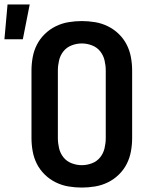

<svg xmlns="http://www.w3.org/2000/svg" viewBox="-69 -838 689 866"><path d="M300 8Q270 8 240 3Q210 -2 182.5 -15.5Q155 -29 133 -50.5Q111 -72 97.5 -98.5Q84 -125 78.5 -155Q73 -185 73 -215V-520Q73 -550 78.5 -580Q84 -610 97.5 -636.5Q111 -663 133 -684.5Q155 -706 182.5 -719.5Q210 -733 240 -738Q270 -743 300 -743Q330 -743 360 -738Q390 -733 417.5 -719.5Q445 -706 467 -684.5Q489 -663 502.5 -636.5Q516 -610 521.5 -580Q527 -550 527 -520V-215Q527 -185 521.5 -155Q516 -125 502.5 -98.5Q489 -72 467 -50.5Q445 -29 417.5 -15.5Q390 -2 360 3Q330 8 300 8ZM300 -93Q323 -93 345.5 -101.5Q368 -110 382.5 -128Q397 -146 402.5 -169Q408 -192 408 -215V-520Q408 -543 402.5 -566Q397 -589 382.5 -607Q368 -625 345.5 -633.5Q323 -642 300 -642Q277 -642 254.5 -633.5Q232 -625 217.5 -607Q203 -589 197.5 -566Q192 -543 192 -520V-215Q192 -192 197.5 -169Q203 -146 217.5 -128Q232 -110 254.5 -101.5Q277 -93 300 -93ZM-49 -661 -35 -818H65L34 -661Z"/></svg>

Font: Iosevka Aile
Style: Bold
Weight: 700
Designer: Belleve Invis
Foundry: Belleve Invis
Version: Version 28.0.1; ttfautohint (v1.8.4)